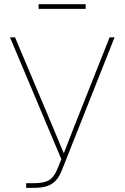

<svg xmlns="http://www.w3.org/2000/svg" viewBox="-20 -908 602 928"><path d="M106.4 0V-22.5H142.6Q193.4 -22.5 217.8 -37.6Q242.2 -52.7 259.3 -95.7L276.4 -138.7L28.3 -727.5H52.7L204.6 -367.2Q219.2 -332.5 233.6 -298.1Q248 -263.7 262.5 -229Q276.9 -194.3 291.5 -159.7H285.6Q305.7 -211.9 325.9 -263.7Q346.2 -315.4 366.7 -367.2L509.8 -727.5H533.7L279.8 -86.9Q267.1 -54.2 249.8 -35.4Q232.4 -16.6 206.8 -8.3Q181.2 0 142.6 0ZM394 -887.7V-865.2H166.5V-887.7Z"/></svg>

Font: Inter 17pt Thin
Style: Regular
Weight: 250
Version: Version 4.001;git-66647c0bb